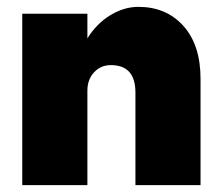

<svg xmlns="http://www.w3.org/2000/svg" viewBox="-20 -540 646 560"><path d="M375 -270Q375 -350.1 303.2 -350.1Q273.9 -350.1 254.4 -329.1Q234.9 -308.1 234.9 -275.9V0H44.9V-500H234.9V-428.2Q262.2 -471.7 302 -495.8Q341.8 -520 383.8 -520Q464.8 -520 514.9 -464.4Q564.9 -408.7 564.9 -310.1V0H375Z"/></svg>

Font: Overused Grotesk Black
Style: Regular
Weight: 900
Version: Version 0.002